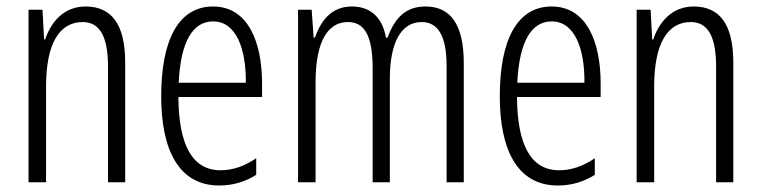

<svg xmlns="http://www.w3.org/2000/svg" viewBox="-20 -655 2347 592"><path d="M244 -635C178 -635 138 -589 119 -533H116L111 -625H68V-93H122V-388C122 -524 165 -587 235 -587C286 -587 313 -545 313 -450V-93H366V-463C366 -581 323 -635 244 -635Z M637 -635C530 -635 477 -531 477 -358C477 -195 530 -83 656 -83C699 -83 737 -95 770 -116V-167C733 -142 697 -130 660 -130C573 -130 531 -208 530 -356H788V-398C788 -525 745 -635 637 -635ZM637 -589C709 -589 739 -503 738 -400H531C537 -528 575 -589 637 -589Z M1292 -635C1230 -635 1197 -599 1175 -539H1170C1161 -592 1130 -635 1065 -635C1001 -635 969 -590 951 -539H947L941 -625H899V-93H953V-402C953 -502 978 -587 1053 -587C1099 -587 1129 -553 1129 -445V-93H1182V-412C1182 -522 1216 -587 1280 -587C1327 -587 1357 -550 1357 -452V-93H1410V-460C1410 -580 1369 -635 1292 -635Z M1681 -635C1574 -635 1521 -531 1521 -358C1521 -195 1574 -83 1700 -83C1743 -83 1781 -95 1814 -116V-167C1777 -142 1741 -130 1704 -130C1617 -130 1575 -208 1574 -356H1832V-398C1832 -525 1789 -635 1681 -635ZM1681 -589C1753 -589 1783 -503 1782 -400H1575C1581 -528 1619 -589 1681 -589Z M2119 -635C2053 -635 2013 -589 1994 -533H1991L1986 -625H1943V-93H1997V-388C1997 -524 2040 -587 2110 -587C2161 -587 2188 -545 2188 -450V-93H2241V-463C2241 -581 2198 -635 2119 -635Z"/></svg>

Font: Noto Sans Kannada UI ExtraCondensed Light
Style: Regular
Weight: 300
Width: 2
Designer: Jelle Bosma - Monotype Design Team
Foundry: Monotype Imaging Inc.
Version: Version 2.005